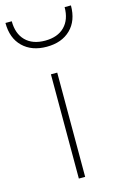

<svg xmlns="http://www.w3.org/2000/svg" viewBox="-156 -809 539 860"><g transform="rotate(-15 113.0 -379.0)"><path d="M98.6 -483.4V0H127.9V-483.4ZM265.1 -758.3H235.8Q235.8 -700.7 203.6 -668.2Q171.4 -635.7 113.3 -635.7Q55.2 -635.7 22.9 -668.2Q-9.3 -700.7 -9.3 -758.3H-38.6Q-38.6 -687.5 2.7 -647.5Q43.9 -607.4 113.3 -607.4Q183.1 -607.4 224.1 -647.5Q265.1 -687.5 265.1 -758.3Z"/></g></svg>

Font: Estedad-FD-VF Thin
Style: Regular
Weight: 100
Designer: Amin Abedi
Version: Version 5.0